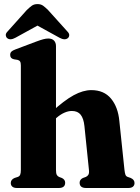

<svg xmlns="http://www.w3.org/2000/svg" viewBox="-20 -942 702 962"><path d="M260.5 -711V-91.5Q260.5 -74 264.2 -66.5Q268 -59 276 -55.5L290.5 -50Q306.5 -42 306.5 -26.5Q306.5 0 274 0H66Q49.5 0 41.8 -6.8Q34 -13.5 34 -25Q34 -33.5 38.8 -40Q43.5 -46.5 53.5 -50.5L69 -55.5Q77.5 -58.5 81 -66.2Q84.5 -74 84.5 -91.5V-614Q84.5 -628 80.5 -634Q76.5 -640 68 -642L49.5 -645Q39.5 -647.5 35.2 -653Q31 -658.5 31 -667Q31 -677 36.8 -683Q42.5 -689 57.5 -694.5L161 -733.5Q182.5 -741.5 196.2 -745.2Q210 -749 222 -749Q241 -749 250.8 -738.5Q260.5 -728 260.5 -711ZM244 -335 218 -362.5 235 -378Q301.5 -439 349 -464.8Q396.5 -490.5 437.5 -490.5Q501 -490.5 536.2 -448Q571.5 -405.5 578 -335.5L603.5 -92Q605.5 -74.5 608.5 -66.5Q611.5 -58.5 620 -55.5L634.5 -50.5Q644.5 -46 649.2 -39.8Q654 -33.5 654 -25Q654 -13.5 646.2 -6.8Q638.5 0 622 0H412Q379 0 379 -26.5Q379 -42 395 -50L410 -55.5Q418.5 -59 423 -66.8Q427.5 -74.5 425.5 -92L403 -310.5Q399 -348.5 384.2 -367.2Q369.5 -386 340 -386Q322 -386 302.2 -377.2Q282.5 -368.5 263 -351.5ZM206.5 -835H129L278 -753Q304.5 -738.5 320 -751Q326 -756 326.8 -765.2Q327.5 -774.5 317 -785L221 -891.5Q207.5 -905 196.2 -913.2Q185 -921.5 168 -921.5Q150.5 -921.5 139.2 -913.2Q128 -905 114 -891.5L18.5 -785Q8 -774.5 9 -765.2Q10 -756 16 -751Q31 -738.5 57.5 -753Z"/></svg>

Font: Fraunces
Style: Bold
Weight: 700
Version: Version 1.000;[b76b70a41]